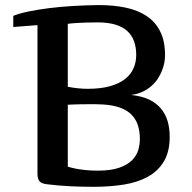

<svg xmlns="http://www.w3.org/2000/svg" viewBox="-20 -719 747 748"><path d="M364.7 -699.2Q422.4 -699.2 470 -689.2Q517.6 -679.2 551.8 -656.2Q585.9 -633.3 604.5 -595.7Q623 -558.1 623 -502.9Q623 -490.7 620.4 -475.6Q617.7 -460.4 611.3 -444.3Q605 -428.2 595 -412.8Q585 -397.5 570.3 -384.3Q555.7 -371.1 535.9 -361.8Q516.1 -352.5 490.7 -349.1Q532.2 -344.7 560.8 -331.1Q589.4 -317.4 607.2 -295.9Q625 -274.4 633.1 -246.6Q641.1 -218.8 641.1 -186Q641.1 -127.9 618.4 -90.1Q595.7 -52.2 555.7 -30.3Q515.6 -8.3 461.7 0.2Q407.7 8.8 345.7 8.8Q295.9 8.8 252.7 6.6Q209.5 4.4 164.1 -1Q142.1 -3.4 134 -12.7Q126 -22 126 -43V-621.1L31.7 -613.8V-657.2Q54.2 -666.5 90.6 -674.1Q127 -681.6 171.6 -687.3Q216.3 -692.9 265.9 -695.8Q315.4 -698.7 364.7 -699.2ZM380.9 -312Q365.7 -313 351.6 -313Q337.4 -313 323.7 -313Q306.6 -313 292.2 -312.7Q277.8 -312.5 267.1 -312Q254.4 -311.5 244.1 -311V-69.8Q257.3 -65.4 274.9 -62Q290 -59.1 311.5 -56.6Q333 -54.2 360.8 -54.2Q412.6 -54.2 444.8 -65.7Q477.1 -77.1 494.9 -95.2Q512.7 -113.3 518.8 -135.3Q524.9 -157.2 524.9 -178.2Q524.9 -207 517.3 -230.7Q509.8 -254.4 492.9 -271.7Q476.1 -289.1 448.5 -299.3Q420.9 -309.6 380.9 -312ZM363.8 -631.8Q338.4 -631.8 316.4 -631.1Q294.4 -630.4 278.3 -629.4Q262.2 -628.4 253.2 -627.4Q244.1 -626.5 244.1 -626V-380.9Q267.6 -376.5 286.4 -374.8Q305.2 -373 320.8 -373Q373.5 -373 409.7 -383.5Q445.8 -394 468.3 -412.1Q490.7 -430.2 500.7 -454.1Q510.7 -478 510.7 -504.9Q510.7 -534.2 502.4 -557.6Q494.1 -581.1 476.6 -597.4Q459 -613.8 431.2 -622.6Q403.3 -631.3 363.8 -631.8Z"/></svg>

Font: Artifika
Style: Medium
Weight: 500
Designer: Yulya Zhdanova | Cyreal.org
Foundry: Yulya Zhdanova | Cyreal
Version: Version 1.000